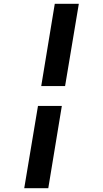

<svg xmlns="http://www.w3.org/2000/svg" viewBox="-20 -843 540 1006"><path d="M196 -392 267 -823H393L321 -392ZM107 143 179 -288H304L233 143Z"/></svg>

Font: Iosevka Slab Extrabold
Style: Italic
Weight: 800
Italic angle: -9°
Monospace: yes
Designer: Belleve Invis
Foundry: Belleve Invis
Version: Version 11.1.0; ttfautohint (v1.8.3)